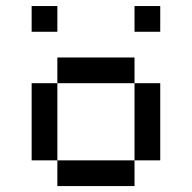

<svg xmlns="http://www.w3.org/2000/svg" viewBox="-20 -628 648 648"><path d="M434 -347.2H520.8V-86.8H434ZM173.6 -86.8H86.8V-347.2H173.6ZM434 -347.2H173.6V-434H434ZM434 0H173.6V-86.8H434ZM86.8 -520.8V-607.6H173.6V-520.8ZM434 -520.8V-607.6H520.8V-520.8Z"/></svg>

Font: 8-bit Operator+ 8
Style: Regular
Weight: 400
Designer: GrandChaos9000
Version: Version 1.3.0 - August 1, 2014